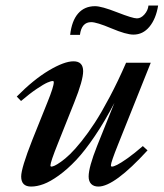

<svg xmlns="http://www.w3.org/2000/svg" viewBox="-20 -668 596 699"><path d="M465.8 -542Q439.5 -542 385.7 -564.7Q332 -587.4 312 -587.4Q276.9 -587.4 271 -541H235.4Q241.2 -592.3 264.4 -618.9Q287.6 -645.5 326.2 -645.5Q349.6 -645.5 406.2 -623.3Q462.9 -601.1 478.5 -601.1Q493.2 -601.1 505.9 -615.5Q518.6 -629.9 520.5 -647.9H555.7Q547.9 -599.6 524.2 -570.8Q500.5 -542 465.8 -542ZM93.3 11.2Q57.1 11.2 57.1 -25.4Q57.1 -55.7 97.7 -158.7L152.8 -295.9Q175.8 -352.5 175.8 -368.7Q175.8 -373 171.9 -373Q165.5 -373 152.6 -367.4Q139.6 -361.8 113.8 -344.5Q87.9 -327.1 56.6 -300.3L41 -316.4Q101.6 -377.9 157.7 -411.4Q213.9 -444.8 247.6 -444.8Q282.7 -444.8 282.7 -408.7Q282.7 -375.5 250.5 -295.4L190.9 -146Q163.6 -78.1 163.6 -65.4Q163.6 -61.5 167.5 -61.5Q170.9 -61.5 179 -64.9Q187 -68.4 202.1 -79.1Q217.3 -89.8 234.9 -106.7Q252.4 -123.5 276.4 -153.3Q300.3 -183.1 325 -220.9Q349.6 -258.8 379.6 -315.4Q409.7 -372.1 439 -439.5H528.8L409.7 -141.6Q383.8 -77.1 383.8 -65.9Q383.8 -61.5 387.7 -61.5Q393.6 -61.5 406.5 -67.9Q419.4 -74.2 444.6 -92Q469.7 -109.9 500 -136.2L517.1 -120.6Q396.5 11.2 338.4 11.2Q321.3 11.2 312 1.7Q302.7 -7.8 302.7 -25.4Q302.7 -59.1 333.5 -136.7L396.5 -293.5Q361.8 -226.6 325.4 -172.9Q289.1 -119.1 257.3 -85.4Q225.6 -51.8 194.3 -29.3Q163.1 -6.8 138.7 2.2Q114.3 11.2 93.3 11.2Z"/></svg>

Font: Elstob SemiBold
Style: Italic
Weight: 600
Italic angle: -20°
Designer: Peter S. Baker
Version: Version 1.015